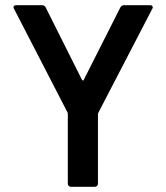

<svg xmlns="http://www.w3.org/2000/svg" viewBox="-20 -720 639 739"><path d="M253 -1Q248 -1 244.5 -4.5Q241 -8 241 -13V-281Q241 -285 240 -287L34 -686Q32 -690 32 -692Q32 -700 43 -700H142Q152 -700 156 -691L296 -412Q298 -410 299 -410Q301 -410 302 -412L443 -691Q448 -700 457 -700H557Q564 -700 566 -697Q568 -694 568 -692Q568 -689 566 -686L359 -287Q357 -283 357 -281V-13Q357 -8 353.5 -4.5Q350 -1 345 -1Z"/></svg>

Font: LinhAnh SemBd
Style: Regular
Weight: 600
Monospace: yes
Designer: Jeremy Tribby
Foundry: Tribby Type
Version: Version 1.408